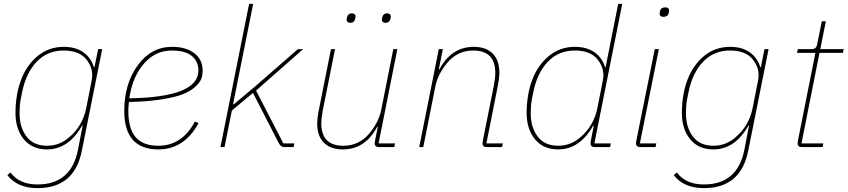

<svg xmlns="http://www.w3.org/2000/svg" viewBox="-20 -760 4379 992"><path d="M223 12Q146 12 103 -40.5Q60 -93 60 -176Q60 -270 88.5 -346.5Q117 -423 174.5 -470.5Q232 -518 309 -518Q371 -518 411 -489.5Q451 -461 465 -413H468L487 -506H508L403 18Q365 212 174 212Q70 212 18 145L34 131Q80 193 174 193Q348 193 383 13L407 -111H404Q334 12 223 12ZM223 -7Q285 -7 333 -47Q407 -107 426 -204L454 -346Q465 -403 428 -451Q391 -499 309 -499Q225 -499 169.5 -441Q114 -383 94 -282L87 -247Q81 -214 81 -176Q81 -102 117 -54.5Q153 -7 223 -7Z M798 12Q622 12 622 -187Q622 -327 691.5 -422.5Q761 -518 869 -518Q941 -518 984 -485Q1027 -452 1027 -395Q1027 -373 1020.5 -354Q1014 -335 990 -312.5Q966 -290 926.5 -274Q887 -258 815 -246.5Q743 -235 646 -233Q643 -203 643 -189Q643 -94 681.5 -50.5Q720 -7 798 -7Q921 -7 987 -132L1006 -124Q932 12 798 12ZM867 -499Q785 -499 727 -435Q669 -371 651 -269L648 -252Q1005 -258 1005 -395Q1005 -443 971 -471Q937 -499 867 -499Z M1119 0 1267 -740H1288L1184 -221H1188L1300 -315L1519 -506H1546L1303 -292L1444 -19H1501L1497 0H1449Q1431 0 1420 -21L1287 -280L1178 -189L1140 0Z M1791 -642Q1771 -642 1771 -659Q1771 -665 1774 -674Q1780 -691 1797 -691Q1817 -691 1817 -674Q1817 -668 1814 -659Q1808 -642 1791 -642ZM1973 -642Q1953 -642 1953 -659Q1953 -665 1956 -674Q1962 -691 1979 -691Q1999 -691 1999 -674Q1999 -668 1996 -659Q1990 -642 1973 -642ZM1690 -506H1711L1647 -186Q1640 -147 1640 -123Q1640 -7 1754 -7Q1834 -7 1887 -69Q1937 -128 1950 -194L2012 -506H2033L1936 -19H2021L2017 0H1939Q1916 0 1916 -19Q1916 -23 1918 -35L1932 -105H1929Q1867 12 1751 12Q1688 12 1653.5 -22.5Q1619 -57 1619 -120Q1619 -150 1626 -185Z M2167 0H2146L2247 -506H2268L2247 -401H2250Q2312 -518 2428 -518Q2491 -518 2525.5 -483.5Q2560 -449 2560 -386Q2560 -356 2553 -321L2493 -19H2578L2574 0H2496Q2473 0 2473 -19Q2473 -23 2475 -35L2532 -320Q2539 -358 2539 -383Q2539 -499 2425 -499Q2345 -499 2292 -437Q2242 -378 2229 -312Z M3132 0H3054Q3031 0 3031 -19Q3031 -23 3033 -35L3048 -111H3045Q2975 12 2864 12Q2787 12 2744 -40.5Q2701 -93 2701 -176Q2701 -270 2729.5 -346.5Q2758 -423 2815.5 -470.5Q2873 -518 2950 -518Q3012 -518 3052 -489.5Q3092 -461 3106 -413H3109L3174 -740H3195L3051 -19H3136ZM2864 -7Q2926 -7 2974 -47Q3048 -107 3067 -204L3095 -346Q3106 -403 3069 -451Q3032 -499 2950 -499Q2866 -499 2810.5 -441Q2755 -383 2735 -282L2728 -247Q2722 -214 2722 -176Q2722 -102 2758 -54.5Q2794 -7 2864 -7Z M3408 -673Q3388 -673 3388 -689Q3388 -691 3390 -703Q3395 -722 3417 -722Q3437 -722 3437 -706Q3437 -704 3435 -692Q3430 -673 3408 -673ZM3367 0H3289Q3266 0 3266 -19Q3266 -23 3268 -35L3363 -506H3384L3286 -19H3371Z M3666 12Q3589 12 3546 -40.5Q3503 -93 3503 -176Q3503 -270 3531.5 -346.5Q3560 -423 3617.5 -470.5Q3675 -518 3752 -518Q3814 -518 3854 -489.5Q3894 -461 3908 -413H3911L3930 -506H3951L3846 18Q3808 212 3617 212Q3513 212 3461 145L3477 131Q3523 193 3617 193Q3791 193 3826 13L3850 -111H3847Q3777 12 3666 12ZM3666 -7Q3728 -7 3776 -47Q3850 -107 3869 -204L3897 -346Q3908 -403 3871 -451Q3834 -499 3752 -499Q3668 -499 3612.5 -441Q3557 -383 3537 -282L3530 -247Q3524 -214 3524 -176Q3524 -102 3560 -54.5Q3596 -7 3666 -7Z M4230 0H4124Q4101 0 4101 -19Q4101 -23 4103 -35L4193 -487H4098L4102 -506H4174Q4198 -506 4202 -531L4226 -650H4247L4218 -506H4339L4335 -487H4214L4121 -19H4234Z"/></svg>

Font: IBM Plex Sans Thin
Style: Italic
Weight: 100
Italic angle: -11.31°
Designer: Mike Abbink, Paul van der Laan, Pieter van Rosmalen
Foundry: Bold Monday
Version: Version 3.0